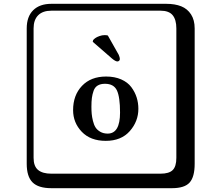

<svg xmlns="http://www.w3.org/2000/svg" viewBox="-20 -774 1140 1006"><path d="M545 -588 602 -487Q608 -473 608 -465Q608 -459 604 -455.5Q600 -452 595 -452Q585 -452 566 -468L466 -555L468 -564Q472 -569 479.5 -574.5Q487 -580 501 -585Q515 -590 528 -590Q538 -590 545 -588ZM363 -197Q363 -275 409.5 -324Q456 -373 536 -373Q581 -373 615 -358Q649 -343 668 -317.5Q687 -292 696 -263.5Q705 -235 705 -204Q705 -138 660 -87Q615 -36 534 -36Q454 -36 408.5 -83.5Q363 -131 363 -197ZM530 -335Q507 -335 492 -326Q477 -317 470.5 -298.5Q464 -280 461.5 -261.5Q459 -243 459 -215Q459 -194 460.5 -177.5Q462 -161 467 -140.5Q472 -120 480.5 -106.5Q489 -93 505.5 -83.5Q522 -74 544 -74Q609 -74 609 -184Q609 -266 592.5 -300.5Q576 -335 530 -335ZM249 -718Q204 -718 180 -694Q156 -670 156 -625V53Q156 97 179.5 116.5Q203 136 249 136H821Q866 136 885 117Q904 98 904 53V-625Q904 -671 884.5 -694.5Q865 -718 821 -718ZM1000 84Q1000 153 973.5 182.5Q947 212 881 212H249Q181 212 150.5 181.5Q120 151 120 84V-625Q120 -687 154 -720.5Q188 -754 249 -754H851Q897 -754 929.5 -741Q962 -728 981 -698.5Q1000 -669 1000 -625Z"/></svg>

Font: Libertinus Keyboard
Style: Regular
Weight: 700
Designer: Philipp H. Poll
Foundry: Khaled Hosny
Version: Version 6.7